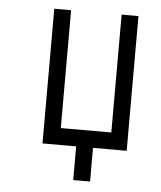

<svg xmlns="http://www.w3.org/2000/svg" viewBox="-48 -542 596 710"><g transform="rotate(5 250.0 -187.5)"><path d="M187.5 -62.5H375V-500H437.5V0H312.5V125H250V0H125V-500H187.5Z"/></g></svg>

Font: 寒蝉点阵体 16px
Style: Regular
Weight: 400
Designer: Designed by Warren2060
Foundry: ChillType
Version: Version 1.000